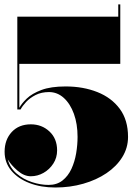

<svg xmlns="http://www.w3.org/2000/svg" viewBox="-30 -824 618 854"><path d="M505 -540H56V-344.5Q66 -363.5 89.2 -385.8Q112.5 -408 154.2 -423.8Q196 -439.5 262 -439.5Q340 -439.5 403 -414.5Q466 -389.5 502.8 -339.8Q539.5 -290 539.5 -215Q539.5 -166.5 514 -125.2Q488.5 -84 443.8 -53.8Q399 -23.5 340.5 -6.8Q282 10 216 10Q152.5 10 101.5 -9.5Q50.5 -29 20.5 -64.8Q-9.5 -100.5 -9.5 -149Q-9.5 -202.5 22.2 -236.8Q54 -271 107 -271Q156 -271 190 -239.2Q224 -207.5 224 -155Q224 -122.5 207.2 -96.5Q190.5 -70.5 163.8 -55.2Q137 -40 107 -40Q77 -40 48.2 -64.8Q19.5 -89.5 4.5 -115Q14.5 -77 44.2 -51.8Q74 -26.5 112 -14Q150 -1.5 186 -1.5Q223 -1.5 248 -21.2Q273 -41 287.8 -73Q302.5 -105 308.8 -142.5Q315 -180 315 -215Q315 -272.5 298.8 -317.5Q282.5 -362.5 253.8 -388.5Q225 -414.5 188 -414.5Q154 -414.5 128.5 -401.5Q103 -388.5 86.2 -370.5Q69.5 -352.5 61.5 -337H47V-750H496V-804.5H505Z"/></svg>

Font: Bodoni* 24pt Fatface
Style: Regular
Weight: 900
Version: Version 2.3